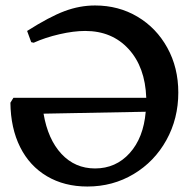

<svg xmlns="http://www.w3.org/2000/svg" viewBox="-20 -669 706 701"><path d="M631 -331Q631 -236 587.5 -157.5Q544 -79 468 -33.5Q392 12 299 12Q215 12 151.5 -25.5Q88 -63 53.5 -132Q19 -201 18 -294L29 -312H514Q510 -424 449.5 -490Q389 -556 291 -556Q249 -556 197 -544Q145 -532 103 -513L94 -515L79 -556Q161 -608 216 -628.5Q271 -649 327 -649Q413 -649 482 -608Q551 -567 591 -494.5Q631 -422 631 -331ZM512 -261 139 -254Q155 -160 204.5 -107Q254 -54 327 -54Q403 -54 453.5 -110Q504 -166 512 -261Z"/></svg>

Font: Alegreya Medium
Style: Regular
Weight: 500
Designer: Juan Pablo del Peral
Foundry: Huerta Tipografica
Version: Version 2.007; ttfautohint (v1.6)